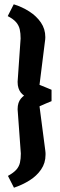

<svg xmlns="http://www.w3.org/2000/svg" viewBox="-20 -723 280 894"><path d="M45 151 17 96Q44 81 56.5 66.5Q69 52 73 34Q77 16 77 -8L62 -214Q62 -231 66 -243Q70 -255 77 -263.5Q84 -272 92 -278Q83 -284 76.5 -292.5Q70 -301 66 -313Q62 -325 62 -342L76 -544Q76 -568 72 -586Q68 -604 55.5 -619Q43 -634 16 -648L44 -703Q83 -691 116.5 -669.5Q150 -648 170.5 -618Q191 -588 191 -550Q191 -546 190.5 -539.5Q190 -533 189 -528L164 -328Q179 -322 193.5 -316Q208 -310 220 -305V-252Q208 -247 193.5 -241Q179 -235 164 -228L191 -21Q192 -15 192 -10.5Q192 -6 192 -2Q192 36 171.5 66Q151 96 117.5 117Q84 138 45 151Z"/></svg>

Font: Faustina
Style: Bold
Weight: 700
Designer: Alfonso Garcia
Foundry: http://www.omnibus-type.com
Version: Version 1.200